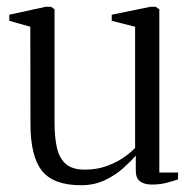

<svg xmlns="http://www.w3.org/2000/svg" viewBox="-20 -537 567 567"><path d="M428.5 8Q406.5 8 393.8 -1.2Q381 -10.5 381 -33V-77.5Q365.5 -59.5 342.2 -39Q319 -18.5 288.2 -4.2Q257.5 10 219 10Q138 10 104 -32.5Q70 -75 70 -171L69.5 -458L7.5 -475.5V-493.5L115 -517H131L141 -509.5V-176Q141 -132.5 148 -101.2Q155 -70 174.2 -53Q193.5 -36 230.5 -36Q263 -36 290.8 -45.2Q318.5 -54.5 340.8 -69Q363 -83.5 379 -100V-458L310 -475.5V-493.5L424.5 -517H439.5L450.5 -509.5V-27.5H506L505.5 -7Q490 -2 471.2 3Q452.5 8 428.5 8Z"/></svg>

Font: Merriweather 120pt Light
Style: Regular
Weight: 300
Version: Version 2.100